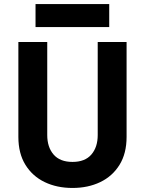

<svg xmlns="http://www.w3.org/2000/svg" viewBox="-20 -908 717 951"><path d="M156 -774V-888H521V-774ZM71 -700H214V-239Q214 -179 245.5 -142.5Q277 -106 339 -106Q401 -106 432.5 -142.5Q464 -179 464 -239V-700H607V-230Q607 -148 572 -91.5Q537 -35 476.5 -6Q416 23 339 23Q262 23 201.5 -6Q141 -35 106 -91.5Q71 -148 71 -230Z"/></svg>

Font: Von Semi
Style: Regular
Weight: 600
Version: Version 4.000; ttfautohint (v1.8.4.7-5d5b)